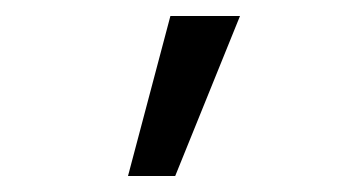

<svg xmlns="http://www.w3.org/2000/svg" viewBox="-20 -144 440 240"><path d="M199 76H140L193 -124H280Z"/></svg>

Font: Inconsolata Condensed Black
Style: Regular
Weight: 900
Width: 3
Monospace: yes
Designer: Raph Levien, Cyreal, Brenton Simpson
Foundry: Raph Levien, Cyreal, Google
Version: Version 3.001; ttfautohint (v1.8.2.53-6de2)